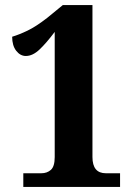

<svg xmlns="http://www.w3.org/2000/svg" viewBox="-20 -738 533 758"><path d="M72 0V-54H143Q166 -54 181 -67.5Q196 -81 196 -118V-612Q163 -568 136 -542.5Q109 -517 82 -517Q60 -517 44 -537.5Q28 -558 28 -593Q55 -601 88.5 -617Q122 -633 167 -668L228 -718H345V-118Q345 -54 398 -54H454V0Z"/></svg>

Font: Noto Serif Hebrew Condensed ExtraBold
Style: Regular
Weight: 800
Width: 3
Designer: Monotype Design Team
Foundry: Monotype Imaging Inc.
Version: Version 2.004; ttfautohint (v1.8.4.7-5d5b)